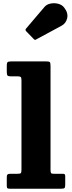

<svg xmlns="http://www.w3.org/2000/svg" viewBox="-20 -1156 442 1176"><path d="M186 -917.5Q191 -912.5 194 -911.8Q197 -911 202.5 -915L356.5 -998Q384.5 -1013 391.5 -1045Q398.5 -1077 373.5 -1109Q360 -1127 336 -1133Q312 -1139 288.8 -1134Q265.5 -1129 252.5 -1113.5L140.5 -982Q132 -973.5 140.5 -964.5ZM85 -688.5Q101 -688.5 106.2 -685Q111.5 -681.5 111.5 -665V-118Q111.5 -99.5 107.5 -95.5Q103.5 -91.5 85 -91.5H42Q30.5 -91.5 26 -87.2Q21.5 -83 21.5 -71V-17.5Q21.5 -5.5 25.8 -2.8Q30 0 42 0H351.5Q369.5 0 374.5 -3.8Q379.5 -7.5 379.5 -25V-75.5Q379.5 -86 376.2 -88.8Q373 -91.5 364 -91.5H312.5Q296 -91.5 292.8 -95.8Q289.5 -100 289.5 -116.5V-752.5Q289.5 -772 284.5 -776Q279.5 -780 260.5 -780H53Q33.5 -780 27.5 -776.2Q21.5 -772.5 21.5 -752.5V-718Q21.5 -700.5 25 -694.5Q28.5 -688.5 47 -688.5Z"/></svg>

Font: Besley ExtraBold
Style: Regular
Weight: 800
Designer: Owen Earl
Foundry: indestructible type*
Version: Version 2.001